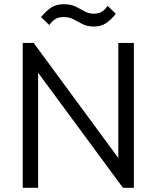

<svg xmlns="http://www.w3.org/2000/svg" viewBox="-20 -892 743 912"><path d="M88 0V-688H140L161 -601V0ZM564 0 129 -590 140 -688 574 -98ZM564 0 542 -83V-688H616V0ZM426 -766Q394 -766 372 -777.5Q350 -789 329.5 -800Q309 -811 284 -811Q257 -811 242 -801Q227 -791 214 -773L175 -811Q197 -838 221.5 -855Q246 -872 283 -872Q316 -872 338.5 -861Q361 -850 381 -838.5Q401 -827 425 -827Q449 -827 464 -836.5Q479 -846 491 -864L530 -827Q509 -799 484.5 -782.5Q460 -766 426 -766Z"/></svg>

Font: Outfit Thin Light
Style: Regular
Weight: 300
Version: Version 1.100;gftools[0.9.27]